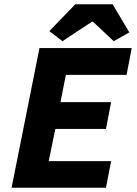

<svg xmlns="http://www.w3.org/2000/svg" viewBox="-20 -875 640 895"><path d="M34 0 164 -651H594L570 -526H287L262 -399H498L474 -274H238L207 -124H498L474 0ZM271 -683 210 -730 331 -855H505L583 -724L510 -683L413 -774H409Z"/></svg>

Font: Source Code Pro ExtraLight ExtraBold
Style: Italic
Weight: 800
Italic angle: -11°
Monospace: yes
Version: Version 1.016;hotconv 1.0.116;makeotfexe 2.5.65601